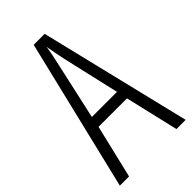

<svg xmlns="http://www.w3.org/2000/svg" viewBox="-220 -784 854 854"><g transform="rotate(-45 207.0 -357.0)"><path d="M356 0H414L241 -714H172L0 0H58L118 -252H297ZM286 -304H128L188 -574C196 -609 202 -637 206 -667C211 -637 217 -609 224 -574Z"/></g></svg>

Font: Noto Sans UI Condensed Light
Style: Regular
Weight: 300
Width: 3
Designer: Monotype Design Team
Foundry: Monotype Imaging Inc.
Version: Version 1.901